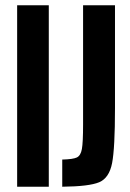

<svg xmlns="http://www.w3.org/2000/svg" viewBox="-20 -708 494 728"><path d="M45 -688H165V0H45ZM295 -236V-688H416V-298Q416 -146 405 -89.5Q394 -33 356 -17Q318 -1 216 0V-103Q257 -104 271.5 -111Q286 -118 290.5 -143Q295 -168 295 -236Z"/></svg>

Font: Saira ExtraCondensed
Style: Bold
Weight: 700
Width: 2
Designer: Hector Gatti with collaboration of the Omnibus-Type team
Foundry: Omnibus-Type
Version: Version 0.072; ttfautohint (v1.8)